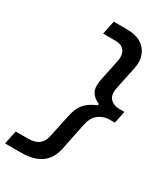

<svg xmlns="http://www.w3.org/2000/svg" viewBox="-275 -859 920 1067"><g transform="rotate(30 185.5 -325.0)"><path d="M-57.5 119 -39 32H42Q83 32 107.5 14Q132 -4 140.5 -44L171 -187.5Q183.5 -246.5 210.8 -275.5Q238 -304.5 282.5 -322L284.5 -331.5Q246.5 -347.5 231.5 -375.5Q223 -391 223 -415.5Q223 -434.5 228 -458.5L256 -592Q258.5 -604.5 258.5 -615.5Q258.5 -639 247 -656.5Q230 -682 186.5 -682H109.5L127.5 -769H212.5Q295 -769 333.5 -721Q360.5 -686.5 360.5 -640.5Q360.5 -622.5 356.5 -602.5Q349 -566.5 341.5 -531.5Q334 -496 326.5 -460Q323 -443.5 323 -430Q323 -402 338 -387Q359.5 -364.5 394.5 -364.5H429.5L413.5 -286H378Q343 -286 311.8 -263.8Q280.5 -241.5 270 -190.5Q261 -148.5 252 -104.5Q243 -60.5 234.5 -18Q219.5 54 171.8 86.5Q124 119 45.5 119Z"/></g></svg>

Font: Heraclito Medium
Style: Italic
Weight: 500
Italic angle: -12°
Designer: Kostas Bartsokas (font) & Cristiano Sobral (main changes)
Foundry: Kostas Bartsokas (font) & Cristiano Sobral (main changes)
Version: Version 1.00;July 8, 2020;FontCreator 13.0.0.2655 64-bit